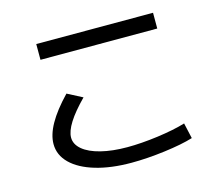

<svg xmlns="http://www.w3.org/2000/svg" viewBox="-100 -829 1139 977"><g transform="rotate(-15 469.0 -340.5)"><path d="M119.1 -180.7Q119.1 -229 151.1 -286.1Q183.1 -343.3 249 -412.1L328.1 -371.1Q213.9 -255.4 213.9 -189.5Q213.9 -153.8 246.8 -126.2Q279.8 -98.6 339.8 -83.5Q399.9 -68.4 478.5 -68.4Q552.2 -68.4 640.4 -80.3Q728.5 -92.3 788.1 -110.4L806.6 -28.3Q748 -10.3 654.1 1.7Q560.1 13.7 478.5 13.7Q371.1 13.7 289.8 -10.5Q208.5 -34.7 163.8 -78.6Q119.1 -122.6 119.1 -180.7ZM166 -695.3H781.2V-612.3H166Z"/></g></svg>

Font: Pretendard JP Medium
Style: Regular
Weight: 500
Designer: Base glyphs from Inter by Rasmus Andersson; Hangeul glyphs from Noto Sans CJK(Source Han Sans) by Jang Soo-young and Kan
Foundry: Kil Hyung-jin
Version: Version 1.309